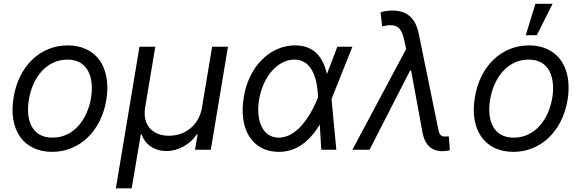

<svg xmlns="http://www.w3.org/2000/svg" viewBox="-20 -793 3080 1017"><path d="M256.4 11.4C400.9 11.4 516 -98 543.3 -264.2C571 -437.5 489 -552.6 338.8 -552.6C193.5 -552.6 78.5 -443.2 51.8 -275.6C23.8 -103.7 105.5 11.4 256.4 11.4ZM132.8 -264.2C150.6 -376.4 221.9 -477.3 337.4 -477.3C446.4 -477.3 479 -382.1 462.4 -275.6C443.9 -163 372.5 -63.9 257.8 -63.9C148.1 -63.9 115.4 -157.7 132.8 -264.2Z M593.8 204.5H677.6L725.9 -81H730.1C750 -24.1 801.1 7.1 860.8 7.1C921.9 7.1 983 -24.1 1022.7 -81H1027L1012.8 0H1096.6L1187.5 -545.5H1103.7L1049.7 -223C1035.5 -134.9 965.9 -73.9 875 -73.9C784.1 -73.9 734.4 -134.9 748.6 -223L802.6 -545.5H718.8Z M1454.5 11.4C1550.4 12.8 1621.1 -46.2 1673.7 -133.2L1681.8 0H1761.4L1736.2 -267.4L1737.2 -271.3L1846.6 -545.5H1767L1711.6 -400.6C1691.8 -488.6 1644.9 -552.6 1542.6 -552.6C1409.1 -552.6 1296.9 -438.9 1271.3 -278.4C1242.9 -109.4 1315.3 9.9 1454.5 11.4ZM1352.3 -265.6C1373.6 -389.2 1451.7 -477.3 1539.8 -477.3C1646.3 -477.3 1661.9 -345.2 1664.8 -279.8V-278.1L1663.4 -274.1C1634.9 -203.1 1563.9 -63.9 1456 -63.9C1373.6 -63.9 1333.8 -150.6 1352.3 -265.6Z M2322.4 7.8C2334.9 7.8 2348.7 6 2362.9 2.8L2357.2 -71C2352.6 -71 2342.3 -69.6 2336.6 -69.6C2308.2 -69.6 2305 -92.3 2301.1 -110.8L2198.2 -613.6C2181.1 -697.1 2136.4 -737.2 2058.2 -737.2C2029.8 -737.2 2004.6 -731.2 1995.7 -727.3L2004.3 -653.4C2076.7 -670.1 2105.1 -654.8 2121.4 -579.5L2131.4 -533.4L1846.6 0H1937.5L2152 -419H2157.7L2218 -90.9C2230.5 -24.1 2267.8 7.8 2322.4 7.8Z M2699.6 11.4C2844.1 11.4 2959.2 -98 2986.5 -264.2C3014.2 -437.5 2932.2 -552.6 2782 -552.6C2636.7 -552.6 2521.7 -443.2 2495 -275.6C2467 -103.7 2548.7 11.4 2699.6 11.4ZM2576 -264.2C2593.8 -376.4 2665.1 -477.3 2780.5 -477.3C2889.6 -477.3 2922.2 -382.1 2905.5 -275.6C2887.1 -163 2815.7 -63.9 2701 -63.9C2591.3 -63.9 2558.6 -157.7 2576 -264.2ZM2764.9 -606.5H2823.2L2907 -772.7H2816.1Z"/></svg>

Font: Magic Ui Pro
Style: Italic
Weight: 400
Italic angle: -9.39999°
Designer: Stefan Endress, Andreas Faust
Version: Version 1.000;FEAKit 1.0